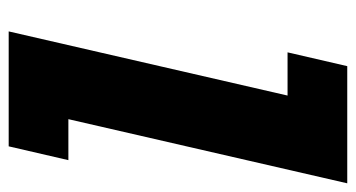

<svg xmlns="http://www.w3.org/2000/svg" viewBox="-204 -596 800 431"><g transform="rotate(90 195.5 -380.0)"><path d="M128 -760H391L247 -134H339L308 0H50L194 -626H97Z"/></g></svg>

Font: Arvo
Style: Bold Italic
Weight: 700
Italic angle: -13°
Designer: Anton Koovit (Cyrillic Expansion: Cyreal)
Foundry: Anton Koovit, Yassin Baggar
Version: Version 3.000